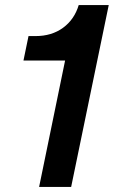

<svg xmlns="http://www.w3.org/2000/svg" viewBox="-20 -741 451 761"><path d="M238 -501H73L93 -598H121Q185 -598 230 -631Q275 -664 292 -721H411L262 0H135Z"/></svg>

Font: Mona Sans SemiBold
Style: Italic
Weight: 600
Italic angle: -11.7°
Designer: Deni Anggara
Foundry: GitHub
Version: Version 2.000